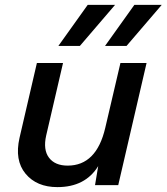

<svg xmlns="http://www.w3.org/2000/svg" viewBox="-20 -758 682 786"><path d="M451 -738 307 -570H219L339 -738ZM498 -570H410L530 -738H642ZM411 -235 473 -500H580L464 0H369L382 -78Q329 8 215 8Q130 8 84.5 -47Q39 -102 60 -194L131 -500H238L169 -203Q156 -145 180.5 -112.5Q205 -80 257 -80Q375 -80 411 -235Z"/></svg>

Font: Elaine Sans Medium
Style: Italic
Weight: 500
Italic angle: -13°
Designer: Wei Huang
Foundry: Wei Huang
Version: Version 2.001;December 24, 2019;FontCreator 12.0.0.2547 64-b